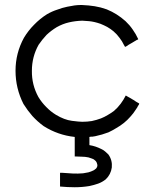

<svg xmlns="http://www.w3.org/2000/svg" viewBox="-20 -539 619 779"><path d="M283.2 16.6Q248 12.7 217.8 2Q186.5 -8.8 157.2 -27.3Q131.8 -45.9 111.3 -68.4Q91.8 -90.8 75.2 -117.2Q43 -180.7 43 -252Q43 -323.2 77.1 -385.7Q94.7 -415 118.2 -438.5Q141.6 -462.9 170.9 -481.4Q191.4 -493.2 212.9 -500Q233.4 -507.8 252.9 -511.7Q285.2 -518.6 304.7 -518.6Q305.7 -518.6 306.6 -518.6Q326.2 -518.6 313.5 -518.6Q339.8 -517.6 364.3 -513.7Q388.7 -509.8 413.1 -501Q434.6 -492.2 453.1 -480.5Q471.7 -468.8 489.3 -453.1Q505.9 -437.5 518.6 -418.9Q531.2 -401.4 541 -379.9Q540 -378.9 538.1 -377.9Q537.1 -377 535.2 -377Q530.3 -374 525.4 -371.1Q520.5 -368.2 515.6 -365.2Q511.7 -363.3 508.8 -361.3Q505.9 -359.4 502 -357.4Q499 -355.5 495.1 -352.5Q491.2 -350.6 487.3 -348.6Q486.3 -350.6 485.4 -352.5Q484.4 -353.5 483.4 -355.5Q475.6 -372.1 464.8 -385.7Q454.1 -400.4 440.4 -412.1Q428.7 -421.9 415 -429.7Q402.3 -436.5 387.7 -442.4Q362.3 -451.2 341.8 -453.1Q321.3 -455.1 313.5 -455.1Q285.2 -454.1 259.8 -448.2Q234.4 -442.4 210 -428.7Q187.5 -415 168.9 -397.5Q151.4 -378.9 136.7 -357.4Q109.4 -308.6 109.4 -252Q108.4 -195.3 135.7 -145.5Q149.4 -123 167 -105.5Q184.6 -86.9 207 -73.2Q241.2 -52.7 271.5 -48.8Q301.8 -44.9 313.5 -44.9Q334 -44.9 352.5 -47.9Q371.1 -51.8 389.6 -58.6Q404.3 -64.5 417 -72.3Q430.7 -80.1 442.4 -88.9Q458 -102.5 469.7 -118.2Q481.4 -133.8 490.2 -151.4Q492.2 -150.4 494.1 -149.4Q495.1 -148.4 497.1 -147.5Q502 -144.5 507.8 -141.6Q512.7 -138.7 517.6 -135.7Q520.5 -133.8 524.4 -131.8Q527.3 -129.9 531.2 -127Q534.2 -125 538.1 -123Q542 -121.1 544.9 -119.1Q544.9 -117.2 543.9 -115.2Q543 -114.3 542 -112.3Q539.1 -108.4 537.1 -103.5Q534.2 -98.6 531.2 -94.7Q521.5 -79.1 508.8 -65.4Q497.1 -51.8 482.4 -40Q467.8 -28.3 452.1 -19.5Q436.5 -9.8 419.9 -2Q406.2 2.9 393.6 6.8Q379.9 10.7 366.2 13.7Q363.3 13.7 360.4 14.6Q357.4 14.6 354.5 15.6Q351.6 15.6 348.6 15.6Q345.7 15.6 342.8 16.6Q341.8 17.6 342.8 18.6Q342.8 20.5 342.8 21.5Q342.8 24.4 342.8 27.3Q342.8 29.3 342.8 32.2Q342.8 36.1 342.8 39.1Q342.8 43 342.8 46.9Q342.8 47.9 342.8 47.9Q342.8 48.8 342.8 49.8Q355.5 51.8 367.2 55.7Q378.9 59.6 390.6 65.4Q399.4 69.3 406.2 75.2Q413.1 81.1 419.9 87.9Q436.5 111.3 433.6 140.6Q429.7 168.9 409.2 188.5Q394.5 200.2 377.9 206.1Q361.3 211.9 342.8 215.8Q313.5 220.7 283.2 220.7Q253.9 220.7 223.6 217.8Q223.6 215.8 223.6 214.8Q223.6 212.9 223.6 210.9Q223.6 206.1 223.6 201.2Q223.6 196.3 223.6 191.4Q223.6 187.5 223.6 184.6Q223.6 181.6 223.6 177.7Q223.6 173.8 223.6 169.9Q223.6 166 223.6 162.1Q225.6 162.1 228.5 162.1Q230.5 162.1 232.4 162.1Q253.9 164.1 275.4 165Q295.9 166 317.4 164.1Q328.1 162.1 338.9 160.2Q349.6 157.2 359.4 152.3Q363.3 150.4 366.2 147.5Q370.1 145.5 372.1 141.6Q377 133.8 374 126Q372.1 117.2 366.2 112.3Q360.4 106.4 353.5 104.5Q345.7 101.6 338.9 99.6Q325.2 96.7 310.5 96.7Q296.9 95.7 283.2 95.7Q283.2 93.8 283.2 91.8Q283.2 89.8 283.2 87.9Q283.2 78.1 283.2 69.3Q283.2 59.6 283.2 50.8Q283.2 43.9 283.2 38.1Q283.2 31.2 283.2 25.4Q283.2 23.4 283.2 21.5Q283.2 19.5 283.2 18.6Q283.2 17.6 283.2 17.6Q283.2 16.6 283.2 16.6Z"/></svg>

Font: LeFont
Style: Light
Weight: 300
Designer: Leryon MEDIA
Version: Version 1.0